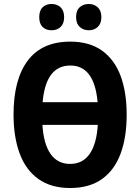

<svg xmlns="http://www.w3.org/2000/svg" viewBox="-20 -934 704 964"><path d="M616 -358Q616 -245 585.5 -162.5Q555 -80 492 -35Q429 10 332 10Q236 10 172.5 -35.5Q109 -81 78.5 -164Q48 -247 48 -359Q48 -535 119.5 -630Q191 -725 333 -725Q429 -725 492 -680Q555 -635 585.5 -553Q616 -471 616 -358ZM333 -605Q210 -605 194 -421H470Q454 -605 333 -605ZM332 -111Q395 -111 430 -161Q465 -211 471 -307H193Q199 -211 234 -161Q269 -111 332 -111ZM177 -848Q177 -881 194 -897.5Q211 -914 239 -914Q267 -914 284.5 -897Q302 -880 302 -848Q302 -816 284.5 -799Q267 -782 239 -782Q211 -782 194 -798.5Q177 -815 177 -848ZM362 -848Q362 -881 380 -897.5Q398 -914 426 -914Q453 -914 471 -897Q489 -880 489 -848Q489 -816 471 -799Q453 -782 426 -782Q398 -782 380 -799Q362 -816 362 -848Z"/></svg>

Font: Noto Sans Condensed
Style: Bold
Weight: 700
Width: 3
Designer: Monotype Design Team
Foundry: Monotype Imaging Inc.
Version: Version 2.013; ttfautohint (v1.8.4.7-5d5b)